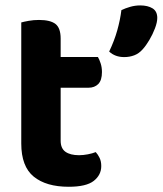

<svg xmlns="http://www.w3.org/2000/svg" viewBox="-20 -682 606 716"><path d="M59.3 -264H206.2V-157.2Q206.2 -128.6 224.2 -115.9Q242.3 -103.2 274.7 -103.2Q290.2 -103.2 307.4 -106.5Q324.6 -109.8 337 -114.8Q345.3 -105.8 351.5 -93Q357.6 -80.2 357.6 -62.8Q357.6 -29.4 329.7 -7.5Q301.8 14.5 236 14.5Q152.4 14.5 105.8 -23.3Q59.3 -61.2 59.3 -146.8ZM152.7 -354.8V-469.5H345.1Q350.4 -460.9 355.3 -445.8Q360.2 -430.8 360.2 -413.2Q360.2 -382.7 346.5 -368.8Q332.8 -354.8 309.6 -354.8ZM206.2 -238.6H59.3V-598.3Q68.8 -601 86.9 -604.3Q105 -607.6 125.4 -607.6Q167.7 -607.6 186.9 -592.6Q206.2 -577.6 206.2 -538.1ZM512.4 -498.5Q498.3 -482.4 480.8 -475.8Q463.3 -469.1 443.2 -469.1Q409.3 -469.1 387.1 -489.7Q406.4 -530 417.3 -568.9Q428.2 -607.8 432.7 -644.2Q447 -651.2 465.4 -656.5Q483.8 -661.8 502.9 -661.8Q531 -661.8 548.8 -650.9Q566.5 -640 566.5 -615.1Q566.5 -599.1 558 -576.5Q549.4 -553.8 537 -532.9Q524.6 -512 512.4 -498.5Z"/></svg>

Font: Baloo Paaji 2
Style: Regular
Weight: 400
Designer: Shuchita Grover, Noopur Datye and Ek Type
Foundry: Ek Type
Version: Version 1.700